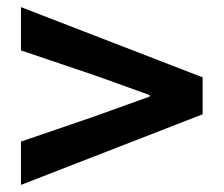

<svg xmlns="http://www.w3.org/2000/svg" viewBox="-20 -647 630 541"><path d="M39 -126V-248L249 -320L402 -375V-379L249 -434L39 -505V-627L551 -429V-325Z"/></svg>

Font: Noto Sans SC Thin
Style: Bold
Weight: 700
Version: Version 2.004-H2;hotconv 1.0.118;makeotfexe 2.5.65603